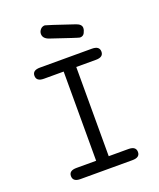

<svg xmlns="http://www.w3.org/2000/svg" viewBox="-148 -898 821 989"><g transform="rotate(-20 262.5 -403.5)"><path d="M184 -772Q184 -785 193.5 -796Q203 -807 218 -807Q223 -807 371 -757Q400 -747 400 -727Q400 -715 392.5 -700.5Q385 -686 368 -686H367Q361 -686 217 -735Q184 -746 184 -772ZM79 -31Q79 -61 120 -61H228V-550H120Q79 -550 79 -581Q79 -611 120 -611H405Q446 -611 446 -580Q446 -550 405 -550H297V-61H405Q446 -61 446 -30Q446 0 405 0H120Q79 0 79 -31Z"/></g></svg>

Font: CMU Typewriter Text
Style: Regular
Weight: 500
Monospace: yes
Version: Version 0.7.0